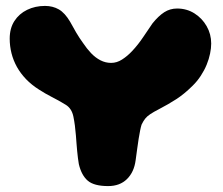

<svg xmlns="http://www.w3.org/2000/svg" viewBox="-20 -619 754 649"><path d="M345.6 10Q298 10 276.8 -8.1Q255.5 -26.2 246.5 -64.2Q244.9 -73.8 243.4 -85Q242 -96.2 240.8 -108.7Q239.6 -121.1 238.6 -134.5Q237.5 -147.9 236.6 -160.9Q233.8 -197.1 228.1 -224.8Q222.5 -252.4 202.1 -264.9Q177.8 -279.8 155.1 -291.2Q132.4 -302.8 111.8 -316.2Q86.8 -332 68.1 -351.4Q49.5 -370.8 37.2 -392.8Q25 -414.8 18.9 -438.9Q12.8 -463.1 12.8 -488.4Q12.8 -523.4 28.7 -548Q44.6 -572.6 71.8 -585.8Q98.9 -599 132.1 -599Q158.2 -599 178.8 -587.3Q199.2 -575.6 217 -545.5Q226.4 -527.8 237.5 -509Q248.6 -490.2 260.8 -473.5Q273.4 -454.6 288 -439.2Q302.6 -423.9 319.7 -415.1Q336.8 -406.4 355.6 -406.4Q374.9 -406.4 392.6 -417.8Q410.4 -429.1 426.6 -446.4Q447 -468 464.4 -494.2Q481.8 -520.4 495.4 -539.9Q515.5 -564.9 535.1 -577.6Q554.8 -590.2 578.6 -590.2Q611.1 -590.2 637.2 -573.8Q663.4 -557.2 678.6 -530.4Q693.9 -503.6 693.9 -471.9Q693.9 -456 690.1 -437.8Q686.4 -419.5 678.6 -400.4Q670.8 -381.4 658.8 -363Q646.9 -344.6 630.5 -328.6Q602.1 -300.6 575.6 -283.6Q549.1 -266.5 518.5 -250.6Q499 -240.6 488 -233.2Q477 -225.9 470.8 -218Q464.5 -210.1 458.6 -197.8Q456.2 -190.6 453.7 -178.1Q451.1 -165.6 448.6 -149.5Q446 -133.4 443.6 -114.9Q441.1 -96.4 438.5 -77.4Q433.2 -37.2 409.1 -13.6Q384.9 10 345.6 10Z"/></svg>

Font: Gluten Thin
Style: Regular
Weight: 100
Designer: Tyler Finck
Foundry: Etcetera Type Company
Version: Version 1.300